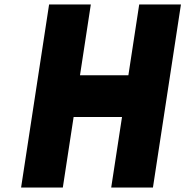

<svg xmlns="http://www.w3.org/2000/svg" viewBox="-20 -845 835 865"><path d="M795.2 -825H607.2L558.4 -506H340.4L389.2 -825H201.2L75 0H263L311.7 -318H529.7L481 0H669Z"/></svg>

Font: Sztylet
Style: BdObl
Weight: 700
Foundry: Cannot Into Space Fonts, PlusOne Fonts
Version: Version 0.12